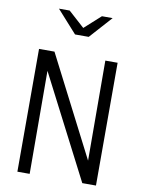

<svg xmlns="http://www.w3.org/2000/svg" viewBox="-100 -1010 801 1078"><g transform="rotate(10 300.0 -471.0)"><path d="M76 0V-700H164L456 -130L454 -700H524V0H446L144 -587L146 0ZM261 -815 147 -942H208L300 -859L392 -942H453L339 -815Z"/></g></svg>

Font: Red Hat Mono
Style: Regular
Weight: 400
Designer: Pentagram, MCKL
Foundry: Pentagram, MCKL
Version: Version 1.023